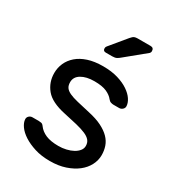

<svg xmlns="http://www.w3.org/2000/svg" viewBox="-180 -839 865 953"><g transform="rotate(30 253.0 -362.5)"><path d="M43 0ZM371 -144Q371 -163 360.5 -175.5Q350 -188 329 -197Q308 -206 275.5 -214Q243 -222 200 -231Q119 -248 86.5 -287.5Q54 -327 54 -380Q54 -410 66 -437Q78 -464 102 -485Q126 -506 162.5 -518Q199 -530 248 -530Q297 -530 333.5 -519Q370 -508 395 -491Q420 -474 433 -454.5Q446 -435 447 -417Q448 -406 439.5 -398Q431 -390 420 -390H387Q381 -390 372.5 -392.5Q364 -395 357 -404Q344 -421 318.5 -432.5Q293 -444 248 -444Q202 -444 173.5 -427Q145 -410 145 -380Q145 -361 153 -349.5Q161 -338 179 -329.5Q197 -321 226.5 -314Q256 -307 300 -297Q346 -287 377 -271.5Q408 -256 427 -236.5Q446 -217 454 -193.5Q462 -170 462 -144Q462 -114 447.5 -86Q433 -58 406 -37Q379 -16 340.5 -3Q302 10 253 10Q204 10 166 -2Q128 -14 101 -31.5Q74 -49 59.5 -69.5Q45 -90 44 -108Q43 -119 51 -127Q59 -135 71 -135H107Q113 -135 121 -133.5Q129 -132 136 -122Q152 -100 180 -88Q208 -76 253 -76Q275 -76 296.5 -81Q318 -86 334.5 -95Q351 -104 361 -116.5Q371 -129 371 -144ZM290 -716Q301 -729 308.5 -732Q316 -735 327 -735H401Q420 -735 420 -715Q420 -708 415 -703L304 -612Q296 -605 287 -600Q278 -595 262 -595H225Q209 -595 209 -611Q209 -619 214 -624Z"/></g></svg>

Font: Rubik
Style: Regular
Weight: 400
Designer: Hubert & Fischer
Foundry: Hubert & Fischer
Version: Version 1.002; ttfautohint (v1.6)